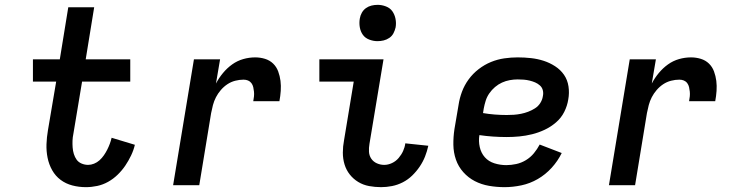

<svg xmlns="http://www.w3.org/2000/svg" viewBox="-20 -765 3040 793"><path d="M335 8Q306 8 279 1Q252 -6 230.5 -22Q209 -38 195.5 -62Q182 -86 176.5 -113.5Q171 -141 172 -169.5Q173 -198 178 -227L212 -428H116V-520H227L262 -735H369L334 -520H518V-428H319L283 -212Q280 -198 279.5 -184Q279 -170 280 -156Q281 -142 285 -129Q289 -116 296.5 -105.5Q304 -95 317 -89.5Q330 -84 344 -84Q356 -84 368.5 -89Q381 -94 391 -103Q401 -112 409 -123.5Q417 -135 423 -147Q429 -159 433.5 -171Q438 -183 441 -196L537 -167Q532 -145 521.5 -123Q511 -101 497.5 -81Q484 -61 466 -43.5Q448 -26 426.5 -14Q405 -2 381.5 3Q358 8 335 8Z M695 0 781 -520H889L872 -420Q884 -443 901 -463.5Q918 -484 939 -499Q960 -514 984.5 -521Q1009 -528 1034 -528Q1055 -528 1074.5 -522Q1094 -516 1108 -502.5Q1122 -489 1129 -470Q1136 -451 1138.5 -431Q1141 -411 1139.5 -389.5Q1138 -368 1134 -347H1026Q1028 -357 1029 -367Q1030 -377 1029 -386.5Q1028 -396 1026 -405Q1024 -414 1018.5 -421.5Q1013 -429 1004.5 -432.5Q996 -436 986 -436Q969 -436 951.5 -431.5Q934 -427 919 -417Q904 -407 892 -393Q880 -379 872 -363.5Q864 -348 859.5 -331Q855 -314 852 -298L803 0Z M1554 8Q1529 8 1504.5 3.5Q1480 -1 1459.5 -13.5Q1439 -26 1424.5 -44.5Q1410 -63 1403 -86Q1396 -109 1396 -134.5Q1396 -160 1401 -186L1441 -428H1299V-520H1564L1506 -171Q1503 -154 1504 -138Q1505 -122 1513.5 -109.5Q1522 -97 1536.5 -90.5Q1551 -84 1567 -84Q1583 -84 1599 -91.5Q1615 -99 1626.5 -112.5Q1638 -126 1645 -141.5Q1652 -157 1654 -173L1749 -163Q1744 -140 1735.5 -118.5Q1727 -97 1713.5 -77Q1700 -57 1682.5 -40Q1665 -23 1643.5 -12Q1622 -1 1599 3.5Q1576 8 1554 8ZM1539 -595Q1522 -595 1505 -601.5Q1488 -608 1478.5 -621.5Q1469 -635 1466 -652.5Q1463 -670 1466 -688Q1468 -701 1474.5 -712.5Q1481 -724 1491.5 -731.5Q1502 -739 1514.5 -742Q1527 -745 1540 -745Q1557 -745 1574 -738.5Q1591 -732 1600.5 -718.5Q1610 -705 1613.5 -687.5Q1617 -670 1614 -652Q1611 -639 1605 -627.5Q1599 -616 1588 -608.5Q1577 -601 1564.5 -598Q1552 -595 1539 -595Z M2064 8Q2031 8 1999.5 2.5Q1968 -3 1941 -17Q1914 -31 1893.5 -54Q1873 -77 1863 -106Q1853 -135 1852.5 -167Q1852 -199 1857 -232L1874 -332Q1878 -359 1888 -386Q1898 -413 1915.5 -437Q1933 -461 1957 -479.5Q1981 -498 2008 -509Q2035 -520 2063 -524Q2091 -528 2118 -528Q2146 -528 2173 -525Q2200 -522 2225 -514Q2250 -506 2272.5 -491.5Q2295 -477 2309.5 -456Q2324 -435 2328 -408Q2332 -381 2327 -354Q2323 -328 2310.5 -303Q2298 -278 2276.5 -259.5Q2255 -241 2229.5 -229Q2204 -217 2177.5 -210.5Q2151 -204 2125 -201.5Q2099 -199 2073 -199Q2044 -199 2015.5 -201Q1987 -203 1960 -207Q1956 -182 1961.5 -157.5Q1967 -133 1982.5 -115.5Q1998 -98 2022 -90.5Q2046 -83 2071 -83Q2091 -83 2112 -87.5Q2133 -92 2152 -103.5Q2171 -115 2185 -132Q2199 -149 2209 -168L2300 -133Q2284 -100 2258.5 -72Q2233 -44 2201 -25.5Q2169 -7 2133.5 0.5Q2098 8 2064 8ZM2073 -290Q2088 -290 2102.5 -291Q2117 -292 2132 -295Q2147 -298 2161.5 -303.5Q2176 -309 2189.5 -317.5Q2203 -326 2211.5 -339.5Q2220 -353 2222 -367Q2225 -380 2222 -392Q2219 -404 2210 -412Q2201 -420 2190.5 -424.5Q2180 -429 2168 -432Q2156 -435 2143.5 -436Q2131 -437 2118 -437Q2102 -437 2085.5 -434Q2069 -431 2053.5 -424Q2038 -417 2024.5 -405.5Q2011 -394 2001 -379.5Q1991 -365 1986 -349Q1981 -333 1978 -317L1975 -298Q1998 -294 2023 -292Q2048 -290 2073 -290Z M2495 0 2581 -520H2689L2672 -420Q2684 -443 2701 -463.5Q2718 -484 2739 -499Q2760 -514 2784.5 -521Q2809 -528 2834 -528Q2855 -528 2874.5 -522Q2894 -516 2908 -502.5Q2922 -489 2929 -470Q2936 -451 2938.5 -431Q2941 -411 2939.5 -389.5Q2938 -368 2934 -347H2826Q2828 -357 2829 -367Q2830 -377 2829 -386.5Q2828 -396 2826 -405Q2824 -414 2818.5 -421.5Q2813 -429 2804.5 -432.5Q2796 -436 2786 -436Q2769 -436 2751.5 -431.5Q2734 -427 2719 -417Q2704 -407 2692 -393Q2680 -379 2672 -363.5Q2664 -348 2659.5 -331Q2655 -314 2652 -298L2603 0Z"/></svg>

Font: Iosevka Semibold Extended
Style: Italic
Weight: 600
Width: 7
Italic angle: -9°
Monospace: yes
Designer: Belleve Invis
Foundry: Belleve Invis
Version: Version 32.5.0; ttfautohint (v1.8.4)